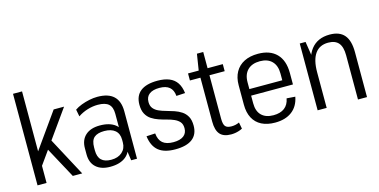

<svg xmlns="http://www.w3.org/2000/svg" viewBox="-73 -1116 2962 1499"><g transform="rotate(-15 1408.0 -366.5)"><path d="M98 -178 355 -540H439L125 -99ZM80 -740H153V0H80ZM213 -281 264 -331 441 0H365Z M811 -177V-383Q811 -437 783.5 -461.5Q756 -486 696 -486Q655 -486 612.5 -473Q570 -460 535 -436L524 -493Q547 -509 578.5 -521Q610 -533 644 -540Q678 -547 709 -547Q797 -547 840.5 -506Q884 -465 884 -383V0H837ZM667 7Q594 7 553 -30Q512 -67 512 -135V-184Q512 -251 553.5 -288.5Q595 -326 670 -326Q750 -326 795 -290Q840 -254 840 -187V-136Q840 -68 794 -30.5Q748 7 667 7ZM689 -44Q744 -44 777 -73.5Q810 -103 810 -151V-174Q810 -223 779 -249Q748 -275 692 -275Q637 -275 610 -251.5Q583 -228 583 -171V-148Q583 -95 609.5 -69.5Q636 -44 689 -44Z M1193 7Q1104 7 1057.5 -31.5Q1011 -70 1001 -150L1072 -154Q1077 -101 1106.5 -76Q1136 -51 1193 -51Q1247 -51 1275.5 -72.5Q1304 -94 1304 -134Q1304 -167 1288 -185.5Q1272 -204 1246 -215.5Q1220 -227 1188.5 -235Q1157 -243 1126 -253.5Q1095 -264 1069 -281Q1043 -298 1027 -327Q1011 -356 1011 -402Q1011 -474 1057.5 -510.5Q1104 -547 1195 -547Q1251 -547 1290 -531Q1329 -515 1351 -482Q1373 -449 1379 -398L1308 -394Q1304 -442 1276 -465.5Q1248 -489 1195 -489Q1142 -489 1113.5 -467.5Q1085 -446 1085 -404Q1085 -372 1101 -352.5Q1117 -333 1143 -321.5Q1169 -310 1200.5 -301.5Q1232 -293 1263 -282.5Q1294 -272 1320 -255Q1346 -238 1362 -209.5Q1378 -181 1378 -135Q1378 -65 1331.5 -29Q1285 7 1193 7Z M1644 7Q1583 7 1554.5 -25.5Q1526 -58 1526 -128V-532L1548 -671H1599V-132Q1599 -87 1613 -70Q1627 -53 1663 -53Q1680 -53 1695.5 -56.5Q1711 -60 1726 -67L1736 -15Q1723 -8 1707.5 -3Q1692 2 1676 4.5Q1660 7 1644 7ZM1441 -540H1722V-483H1441Z M2000 7Q1936 7 1891 -16Q1846 -39 1822.5 -83.5Q1799 -128 1799 -191V-349Q1799 -411 1824 -455.5Q1849 -500 1895.5 -523.5Q1942 -547 2007 -547Q2104 -547 2157 -493Q2210 -439 2210 -337V-245H1858V-298H2150L2138 -271V-353Q2138 -417 2103.5 -452Q2069 -487 2007 -487Q1943 -487 1907.5 -452Q1872 -417 1872 -353V-183Q1872 -119 1906 -85.5Q1940 -52 2002 -52Q2058 -52 2091.5 -77.5Q2125 -103 2134 -153L2203 -148Q2189 -73 2136.5 -33Q2084 7 2000 7Z M2670 -357Q2670 -425 2643 -457Q2616 -489 2559 -489Q2489 -489 2453 -438Q2417 -387 2417 -288L2383 -221V-282Q2383 -413 2435.5 -480Q2488 -547 2587 -547Q2666 -547 2704.5 -502Q2743 -457 2743 -363V0H2670ZM2344 -540H2391L2417 -373V0H2344Z"/></g></svg>

Font: Pathway Extreme SemiCondensed Light
Style: Regular
Weight: 300
Width: 4
Version: Version 1.001;gftools[0.9.26]